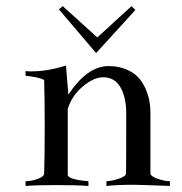

<svg xmlns="http://www.w3.org/2000/svg" viewBox="-20 -615 602 635"><path d="M427.7 -582 297.9 -439.5 174.8 -584 187.5 -594.7 301.8 -491.2 415 -594.7ZM64.5 -379.9Q73.2 -378.9 83 -378.9Q137.7 -378.9 198.2 -398.4L206.1 -301.8Q267.6 -395.5 337.9 -396.5Q371.1 -396.5 397 -385.7Q422.9 -375 437.5 -358.9Q452.1 -342.8 461.4 -321.3Q470.7 -299.8 474.1 -280.8Q477.5 -261.7 477.5 -242.2V-42Q477.5 -32.2 501 -23.9Q524.4 -15.6 542 -15.6V0Q443.4 -3.9 419.9 -3.9Q370.1 -3.9 332 0V-15.6Q351.6 -16.6 374 -24.4Q396.5 -32.2 396.5 -41Q397.5 -41 397.5 -239.3Q397.5 -293 378.4 -326.2Q359.4 -359.4 321.3 -359.4Q290 -359.4 253.9 -329.1Q217.8 -298.8 204.1 -254.9V-37.1Q204.1 -21.5 272.5 -15.6V0Q232.4 -2.9 166 -2.9Q102.5 -2.9 64.5 0V-15.6Q84 -15.6 105 -23.4Q126 -31.2 126 -41Q127.9 -100.6 127.9 -198.2Q127.9 -291 126 -350.6Q107.4 -360.4 64.5 -364.3Z"/></svg>

Font: Bentham
Style: Regular
Weight: 400
Version: Version 002.002